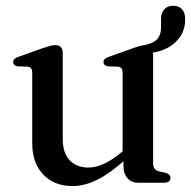

<svg xmlns="http://www.w3.org/2000/svg" viewBox="-20 -632 660 664"><path d="M620.5 -565Q620.5 -514 580.8 -480.8Q541 -447.5 471 -447Q465 -446.5 459.5 -449Q454 -451.5 453 -458.5Q452 -464 455.2 -467.8Q458.5 -471.5 468.5 -474Q505.5 -479.5 521.2 -494.2Q537 -509 537 -538.5V-565.5Q537 -587.5 548 -599.8Q559 -612 579 -612Q599 -612 609.8 -599.8Q620.5 -587.5 620.5 -565ZM407 -58.5V-91L404 -93.5V-379Q404 -390.5 400.2 -395.5Q396.5 -400.5 387.5 -401.5L354 -402.5Q345 -404 341.5 -407.8Q338 -411.5 338 -417Q338 -423.5 342.2 -427.8Q346.5 -432 357.5 -436L440.5 -465.5Q456 -471 466 -473.5Q476 -476 484 -476Q496.5 -476 503 -469Q509.5 -462 509.5 -450V-69Q509.5 -55.5 514.5 -48.8Q519.5 -42 529.5 -39.5L552 -34.5Q561 -32 565.2 -27.5Q569.5 -23 569.5 -16.5Q569.5 -9 564 -4.5Q558.5 0 546.5 0H458.5Q435 0 421 -15.5Q407 -31 407 -58.5ZM91.5 -136V-379Q91.5 -390.5 87.8 -395.5Q84 -400.5 75.5 -401.5L41.5 -402.5Q33 -404 29.2 -407.8Q25.5 -411.5 25.5 -417Q25.5 -423.5 29.8 -427.8Q34 -432 45 -436L128 -465.5Q144.5 -471 154.2 -473.5Q164 -476 171 -476Q184 -476 190.5 -469Q197 -462 197 -450V-152Q197 -102 221.5 -77.2Q246 -52.5 286 -52.5Q311 -52.5 339.5 -65.5Q368 -78.5 401 -106L422.5 -124.5L442 -105L420.5 -86Q360.5 -32 316 -10.2Q271.5 11.5 231 11.5Q168 11.5 129.8 -28.2Q91.5 -68 91.5 -136Z"/></svg>

Font: Fraunces 12pt
Style: Regular
Weight: 400
Version: Version 1.000;[b76b70a41]